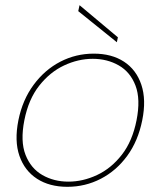

<svg xmlns="http://www.w3.org/2000/svg" viewBox="-20 -714 621 741"><path d="M240 7Q171 7 123 -24Q75 -55 55 -112.5Q35 -170 51 -250Q67 -329 110 -387Q153 -445 213 -476Q273 -507 342 -507Q411 -507 458.5 -476Q506 -445 525.5 -387Q545 -329 529 -250Q513 -170 471 -112.5Q429 -55 369 -24Q309 7 240 7ZM244 -13Q300 -13 354.5 -38.5Q409 -64 450 -116.5Q491 -169 507 -250Q523 -331 503 -383.5Q483 -436 438.5 -461.5Q394 -487 338 -487Q282 -487 227.5 -461.5Q173 -436 131.5 -383.5Q90 -331 74 -250Q58 -169 78.5 -116.5Q99 -64 143.5 -38.5Q188 -13 244 -13ZM287 -694 435 -570 431 -551 282 -671Z"/></svg>

Font: Albert Sans Thin
Style: Italic
Weight: 250
Italic angle: -11.25°
Designer: Andreas Rasmussen
Foundry: a.Foundry
Version: Version 1.025